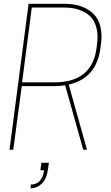

<svg xmlns="http://www.w3.org/2000/svg" viewBox="-20 -800 593 1026"><path d="M96.2 -339.8 50.8 0H30.8L132.8 -779.8H319.8Q355 -779.8 385.7 -773.7Q416.5 -767.6 444.3 -752.2Q472.2 -736.8 490.7 -713.4Q509.3 -689.9 517.6 -652.8Q525.9 -615.7 520 -568.8L517.1 -544.9Q496.1 -381.3 347.2 -348.1L444.8 0H424.8L328.1 -344.2Q299.3 -339.8 270 -339.8ZM98.1 -359.9H270Q473.1 -359.9 496.1 -544.9L499 -568.8Q504.9 -615.2 495.6 -650.4Q486.3 -685.5 468.5 -705.8Q450.7 -726.1 423.8 -738.8Q397 -751.5 372.1 -755.6Q347.2 -759.8 319.8 -759.8H149.9ZM241.2 69.8 236.8 102.1Q230 155.3 203.9 180.7Q177.7 206.1 143.1 206.1L145 186Q204.6 186 215.8 109.9H195.8L201.2 69.8Z"/></svg>

Font: Cooper Hewitt
Style: Thin Italic
Weight: 702
Designer: Village Type and Design LLC
Foundry: Cooper Hewitt Smithsonian Design Museum
Version: 1.000